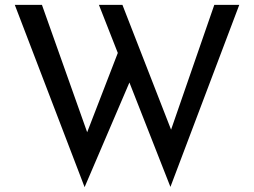

<svg xmlns="http://www.w3.org/2000/svg" viewBox="-20 -739 1048 792"><path d="M41 -719H153L349 -167L332 -174L475 -544L520 -413L329 33ZM388 -719H485L697 -175L677 -179L864 -719H967L683 32Z"/></svg>

Font: Josefin Sans Thin
Style: Regular
Weight: 400
Version: Version 2.000